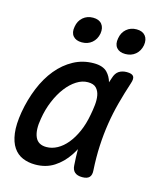

<svg xmlns="http://www.w3.org/2000/svg" viewBox="-117 -870 833 968"><g transform="rotate(15 300.0 -385.5)"><path d="M157 10Q121 10 91.5 -2.5Q62 -15 43 -43Q24 -71 18 -116Q12 -161 23 -227Q35 -296 60 -357Q85 -418 122 -463Q159 -508 207 -534Q255 -560 312 -560Q360 -560 383 -536Q402 -516 410 -487L418 -511Q426 -538 443 -549Q460 -560 484 -560Q511 -560 519 -548.5Q527 -537 518 -511Q499 -453 484 -397Q469 -341 460 -283.5Q451 -226 448 -165.5Q445 -105 449 -38Q451 -14 440 -2Q429 10 403 10Q377 10 363.5 -2Q350 -14 349 -38Q346 -81 346 -121Q337 -104 327 -89Q297 -44 255 -17Q213 10 157 10ZM189 -90Q218 -90 245.5 -105Q273 -120 296 -148Q319 -176 336.5 -215.5Q354 -255 363 -305Q368 -330 371 -357.5Q374 -385 370 -407.5Q366 -430 352 -445Q338 -460 308 -460Q278 -460 249 -441.5Q220 -423 195.5 -391Q171 -359 152.5 -315Q134 -271 126 -221Q115 -160 130 -125Q145 -90 189 -90ZM452 -646Q421 -646 406 -664Q391 -682 397 -713Q402 -744 423.5 -762.5Q445 -781 476 -781Q507 -781 522 -762.5Q537 -744 532 -713Q526 -682 504.5 -664Q483 -646 452 -646ZM225 -646Q194 -646 179 -664Q164 -682 170 -713Q175 -744 196.5 -762.5Q218 -781 249 -781Q280 -781 295 -762.5Q310 -744 305 -713Q299 -682 277.5 -664Q256 -646 225 -646Z"/></g></svg>

Font: Maple Mono Medium
Style: Italic
Weight: 500
Italic angle: -10°
Monospace: yes
Designer: subframe7536
Version: Version 7.000